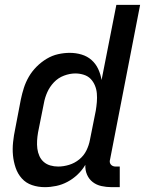

<svg xmlns="http://www.w3.org/2000/svg" viewBox="-20 -760 598 792"><path d="M165 12Q137 12 112 3.5Q87 -5 70 -24Q53 -43 44.5 -68Q36 -93 33.5 -119.5Q31 -146 34 -174Q37 -202 43 -230L66 -350Q71 -374 78.5 -397.5Q86 -421 99 -443.5Q112 -466 131 -485Q150 -504 172.5 -517.5Q195 -531 219.5 -536.5Q244 -542 268 -542Q293 -542 316.5 -535Q340 -528 357.5 -512.5Q375 -497 385 -475.5Q395 -454 399 -430L460 -740H558L434 -102Q432 -96 433 -90.5Q434 -85 437.5 -81Q441 -77 446 -75Q451 -73 457 -73H474V12H440Q419 12 398.5 7.5Q378 3 362.5 -9Q347 -21 339 -39.5Q331 -58 332 -80Q319 -58 300 -40Q281 -22 258.5 -10Q236 2 212 7Q188 12 165 12ZM220 -73Q242 -73 265 -80Q288 -87 307 -102.5Q326 -118 336.5 -139.5Q347 -161 351 -183L375 -303Q378 -321 379.5 -339Q381 -357 379.5 -374.5Q378 -392 371.5 -407.5Q365 -423 354 -434.5Q343 -446 326 -451.5Q309 -457 291 -457Q268 -457 244 -448Q220 -439 202.5 -420.5Q185 -402 175 -379.5Q165 -357 161 -334L137 -214Q134 -197 133 -180Q132 -163 134 -147Q136 -131 142.5 -116.5Q149 -102 160.5 -92Q172 -82 187.5 -77.5Q203 -73 220 -73Z"/></svg>

Font: Lode Dark
Style: Bold Italic
Weight: 700
Italic angle: -11°
Monospace: yes
Designer: Belleve Invis
Foundry: Belleve Invis
Version: Version 29.2.0; ttfautohint (v1.8.3)